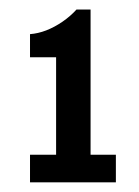

<svg xmlns="http://www.w3.org/2000/svg" viewBox="-20 -816 286 396"><path d="M41.9 -440V-496.9H95.7V-697.9H41.9V-745.6Q58.3 -746.8 75.3 -753.3Q92.3 -759.9 108.8 -771.2Q125.3 -782.5 137.7 -796.3H166.8V-496.9H219V-440Z"/></svg>

Font: Archivo SemiBold ExtraCondensed
Style: Regular
Weight: 600
Width: 2
Version: Version 2.001